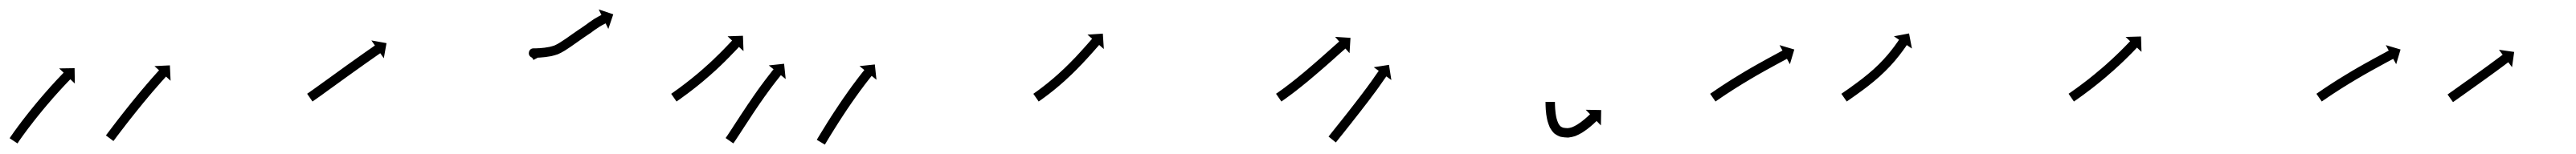

<svg xmlns="http://www.w3.org/2000/svg" viewBox="-38 -294 5477 328"><path d="M-16.4 -1.3C-16.8 -0.7 -17.1 -0.1 -17.5 0.4L-0.8 11.5C-0.5 10.9 -0.1 10.3 0.3 9.8L0.3 9.8L0.3 9.8C1.3 8.2 2.4 6.7 3.4 5.1C3.4 5.1 3.4 5.1 3.4 5.1C3.4 5.1 3.4 5.1 3.4 5.1C5.1 2.7 6.8 0.3 8.5 -2.1C8.5 -2.1 8.5 -2 8.5 -2C8.4 -2 8.4 -2 8.4 -2C10.6 -5.1 12.9 -8.2 15.1 -11.2L15.1 -11.2L15.1 -11.2C17.8 -14.8 20.4 -18.4 23.1 -22L23.1 -22L23.1 -21.9C26.1 -25.9 29.2 -29.9 32.3 -33.8L32.2 -33.8L32.2 -33.8C35.5 -38 38.8 -42.2 42.2 -46.4L42.2 -46.4L42.2 -46.4C45.6 -50.7 49.1 -54.9 52.6 -59.2L52.6 -59.2L52.6 -59.2C56.1 -63.4 59.7 -67.7 63.2 -71.9L63.2 -71.8L63.2 -71.8C66.7 -75.9 70.2 -80 73.7 -84L73.7 -84L73.6 -84C76.9 -87.7 80.3 -91.5 83.6 -95.2L83.6 -95.2L83.6 -95.2C86.6 -98.5 89.6 -101.8 92.6 -105.1L92.6 -105.1L92.6 -105.1C95.2 -107.9 97.7 -110.6 100.3 -113.4L100.3 -113.4L100.3 -113.4C102.3 -115.5 104.3 -117.6 106.3 -119.7L106.3 -119.7L106.3 -119.7C107.6 -121.1 108.9 -122.4 110.2 -123.8L110.2 -123.8L110.2 -123.8C110.7 -124.3 111.2 -124.7 111.6 -125.2L121.1 -116L120.6 -148.8L87.8 -148.3L97.3 -139.2C96.8 -138.7 96.3 -138.2 95.9 -137.7L95.9 -137.7L95.9 -137.7C94.5 -136.3 93.2 -135 91.9 -133.6L91.9 -133.6L91.9 -133.6C89.8 -131.4 87.8 -129.3 85.8 -127.1L85.7 -127.1L85.7 -127.1C83.1 -124.3 80.5 -121.5 77.9 -118.7L77.9 -118.6L77.9 -118.6C74.8 -115.3 71.7 -111.9 68.7 -108.6L68.7 -108.5L68.7 -108.5C65.3 -104.7 62 -101 58.6 -97.1L58.6 -97.1L58.6 -97.1C55 -93 51.5 -88.9 48 -84.8L48 -84.8L48 -84.8C44.4 -80.5 40.8 -76.2 37.2 -71.9L37.2 -71.9L37.2 -71.9C33.6 -67.6 30.1 -63.3 26.6 -58.9L26.6 -58.9L26.6 -58.9C23.2 -54.6 19.8 -50.4 16.5 -46.1L16.5 -46.1L16.5 -46.1C13.4 -42.1 10.3 -38.1 7.2 -34.1L7.2 -34L7.2 -34C4.4 -30.4 1.7 -26.7 -1 -23.1L-1 -23.1L-1 -23C-3.3 -19.9 -5.6 -16.8 -7.8 -13.7C-7.8 -13.7 -7.8 -13.6 -7.8 -13.6C-7.8 -13.6 -7.9 -13.6 -7.9 -13.6C-9.6 -11.2 -11.3 -8.7 -13 -6.2C-13 -6.2 -13 -6.2 -13 -6.2C-13 -6.2 -13.1 -6.2 -13.1 -6.2C-14.2 -4.6 -15.3 -3 -16.4 -1.3L-16.4 -1.3ZM188.4 -7.2C188 -6.7 187.6 -6.1 187.2 -5.6L203.2 6.4C203.6 5.9 204 5.3 204.4 4.8C205.5 3.3 206.6 1.8 207.8 0.3C209.5 -2 211.3 -4.3 213 -6.7L213 -6.7L213 -6.6C215.3 -9.7 217.6 -12.7 219.9 -15.7L219.9 -15.7L219.9 -15.7C222.6 -19.2 225.3 -22.8 228.1 -26.3L228.1 -26.3L228 -26.3C231.1 -30.2 234.2 -34.2 237.2 -38.1L237.2 -38.1L237.2 -38.1C240.5 -42.3 243.8 -46.5 247.2 -50.7L247.2 -50.7L247.1 -50.6C250.6 -55 254 -59.3 257.5 -63.6L257.5 -63.5L257.5 -63.5C260.9 -67.8 264.4 -72.1 267.9 -76.4L267.9 -76.3L267.9 -76.3C271.3 -80.4 274.7 -84.6 278.2 -88.7L278.1 -88.6L278.1 -88.6C281.4 -92.5 284.6 -96.3 287.8 -100.1L287.8 -100.1L287.8 -100C290.7 -103.4 293.6 -106.8 296.6 -110.2L296.6 -110.2L296.6 -110.2C299.1 -113 301.6 -115.9 304.1 -118.7L304.1 -118.7L304 -118.7C306 -120.9 307.9 -123.1 309.9 -125.2L309.9 -125.2L309.9 -125.2C311.1 -126.6 312.4 -128 313.6 -129.4L313.6 -129.4L313.6 -129.4C314.1 -129.9 314.5 -130.4 315 -130.9L324.7 -122L323.2 -154.8L290.4 -153.2L300.2 -144.3C299.7 -143.8 299.3 -143.3 298.8 -142.8L298.8 -142.8L298.8 -142.8C297.5 -141.4 296.3 -140 295 -138.6L295 -138.6L295 -138.6C293 -136.4 291.1 -134.2 289.1 -132L289.1 -132L289.1 -132C286.5 -129.1 284 -126.2 281.5 -123.4L281.5 -123.3L281.5 -123.3C278.5 -119.9 275.6 -116.5 272.6 -113.1L272.6 -113.1L272.6 -113C269.3 -109.2 266.1 -105.4 262.8 -101.5L262.8 -101.5L262.8 -101.5C259.4 -97.4 255.9 -93.2 252.5 -89.1L252.5 -89.1L252.5 -89C248.9 -84.7 245.4 -80.4 241.9 -76.1L241.9 -76.1L241.9 -76.1C238.4 -71.8 235 -67.5 231.5 -63.1L231.5 -63.1L231.5 -63.1C228.1 -58.9 224.8 -54.7 221.5 -50.4L221.5 -50.4L221.5 -50.4C218.4 -46.5 215.3 -42.5 212.2 -38.5L212.2 -38.5L212.2 -38.5C209.5 -35 206.7 -31.4 204 -27.8L204 -27.8L204 -27.8C201.7 -24.8 199.4 -21.8 197.1 -18.7L197.1 -18.7L197.1 -18.7C195.3 -16.4 193.6 -14.1 191.8 -11.7C190.7 -10.2 189.5 -8.7 188.4 -7.2Z M616.6 -95.4C616.1 -95 615.6 -94.6 615 -94.3L626.4 -77.8C627 -78.2 627.5 -78.6 628 -78.9L628.1 -79L628.1 -79C629.6 -80 631.1 -81.1 632.6 -82.2L632.6 -82.2L632.7 -82.2C635 -83.9 637.4 -85.5 639.7 -87.2L639.8 -87.2L639.8 -87.2C642.8 -89.4 645.9 -91.6 649 -93.8C652.6 -96.5 656.2 -99.1 659.8 -101.7C663.8 -104.6 667.9 -107.5 671.9 -110.4C676.2 -113.6 680.6 -116.7 684.9 -119.8C689.3 -123 693.8 -126.3 698.3 -129.5C702.7 -132.7 707.2 -135.9 711.7 -139.1C716 -142.2 720.3 -145.3 724.7 -148.4C728.7 -151.3 732.8 -154.2 736.9 -157.1C740.5 -159.7 744.2 -162.2 747.8 -164.8C750.9 -167 754 -169.2 757.1 -171.3C759.5 -173 761.8 -174.7 764.2 -176.3C765.8 -177.4 767.3 -178.5 768.8 -179.5C769.4 -179.9 769.9 -180.3 770.5 -180.7L778 -169.9L783.8 -202.1L751.6 -207.9L759.1 -197.1C758.5 -196.7 758 -196.4 757.4 -196C755.9 -194.9 754.3 -193.8 752.8 -192.7C750.4 -191.1 748 -189.4 745.6 -187.7C742.5 -185.5 739.4 -183.4 736.3 -181.2C732.6 -178.6 729 -176 725.3 -173.4C721.2 -170.5 717.1 -167.6 713.1 -164.7C708.7 -161.6 704.4 -158.5 700 -155.4C695.5 -152.1 691.1 -148.9 686.6 -145.7C682.1 -142.5 677.6 -139.3 673.2 -136C668.8 -132.9 664.5 -129.8 660.2 -126.6C656.2 -123.7 652.1 -120.8 648.1 -117.9C644.5 -115.3 640.9 -112.7 637.3 -110.1C634.2 -107.9 631.2 -105.7 628.1 -103.5L628.1 -103.5L628.1 -103.5C625.8 -101.8 623.4 -100.2 621.1 -98.5L621.1 -98.5L621.1 -98.5C619.6 -97.5 618.1 -96.4 616.6 -95.4L616.6 -95.4Z M1091.7 -172C1094.2 -170.8 1094.9 -168.7 1096.2 -166.3L1113.8 -175.7C1110.5 -182 1107.2 -186.7 1100.5 -190C1095.9 -192.2 1092.2 -187.5 1091 -182.2C1089.7 -176.9 1090.9 -171 1096.1 -171C1097.7 -171 1099.3 -171 1101 -171C1101 -171 1101 -171 1101 -171C1101.1 -171 1101.1 -171 1101.1 -171C1103.9 -171.1 1106.8 -171.2 1109.6 -171.4C1109.6 -171.4 1109.7 -171.4 1109.7 -171.4C1109.7 -171.4 1109.8 -171.4 1109.8 -171.4C1113.5 -171.6 1117.2 -172 1120.8 -172.4C1120.8 -172.4 1120.9 -172.4 1120.9 -172.4C1121 -172.4 1121 -172.4 1121 -172.4C1125.3 -172.9 1129.6 -173.6 1133.9 -174.4C1133.9 -174.4 1134 -174.4 1134.1 -174.5C1134.2 -174.5 1134.3 -174.5 1134.3 -174.5C1138.9 -175.6 1143.4 -176.8 1147.9 -178.4C1147.9 -178.4 1148.1 -178.5 1148.3 -178.5C1148.5 -178.6 1148.7 -178.7 1148.7 -178.7C1153.3 -180.7 1157.8 -183.2 1162.1 -185.8C1162.1 -185.8 1162.2 -185.8 1162.2 -185.9C1162.3 -185.9 1162.4 -185.9 1162.4 -185.9C1166.9 -188.8 1171.5 -191.8 1176 -194.9C1176 -194.9 1176 -194.9 1176 -194.9C1176 -194.9 1176 -194.9 1176 -194.9C1180.5 -198 1185 -201.2 1189.5 -204.4C1193.8 -207.5 1198.2 -210.5 1202.6 -213.6C1202.6 -213.6 1202.6 -213.6 1202.6 -213.6C1202.6 -213.6 1202.6 -213.6 1202.6 -213.6C1206.7 -216.4 1210.9 -219.2 1215 -222C1215 -222 1215 -222 1215 -221.9C1215 -221.9 1215 -221.9 1215 -221.9C1218.8 -224.4 1222.3 -227.2 1225.9 -229.9C1225.9 -229.9 1225.8 -229.8 1225.8 -229.8C1225.7 -229.7 1225.7 -229.7 1225.7 -229.7C1228.8 -232 1232 -234.1 1235.3 -236.2C1235.3 -236.2 1235.2 -236.2 1235.2 -236.2C1235.2 -236.2 1235.1 -236.1 1235.1 -236.1C1237.7 -237.7 1240.2 -239.2 1242.8 -240.7C1242.8 -240.7 1242.8 -240.7 1242.8 -240.7C1242.7 -240.6 1242.7 -240.6 1242.7 -240.6C1244.4 -241.5 1246.1 -242.5 1247.8 -243.3C1247.8 -243.3 1247.8 -243.3 1247.8 -243.3C1247.7 -243.3 1247.7 -243.3 1247.7 -243.3C1248.3 -243.6 1249 -243.9 1249.6 -244.2L1255.4 -232.4L1265.9 -263.5L1234.9 -274L1240.7 -262.1C1240.1 -261.8 1239.4 -261.5 1238.8 -261.2C1238.8 -261.2 1238.7 -261.2 1238.7 -261.1C1238.7 -261.1 1238.7 -261.1 1238.7 -261.1C1236.8 -260.2 1235 -259.2 1233.1 -258.2C1233.1 -258.2 1233.1 -258.2 1233.1 -258.1C1233 -258.1 1233 -258.1 1233 -258.1C1230.2 -256.5 1227.4 -254.9 1224.6 -253.2C1224.6 -253.2 1224.6 -253.1 1224.6 -253.1C1224.5 -253.1 1224.5 -253.1 1224.5 -253.1C1220.9 -250.8 1217.5 -248.4 1214.1 -246C1214.1 -246 1214 -246 1214 -245.9C1213.9 -245.9 1213.9 -245.8 1213.9 -245.8C1210.6 -243.4 1207.5 -240.9 1204.1 -238.7C1204.1 -238.7 1204 -238.7 1204 -238.7C1204 -238.6 1204 -238.6 1204 -238.6C1199.7 -235.8 1195.5 -232.9 1191.3 -230C1191.3 -230 1191.2 -230 1191.2 -230C1191.2 -230 1191.2 -230 1191.2 -230C1186.8 -226.9 1182.3 -223.8 1177.9 -220.7C1173.5 -217.6 1169.1 -214.4 1164.6 -211.3C1164.6 -211.3 1164.6 -211.3 1164.6 -211.4C1164.7 -211.4 1164.7 -211.4 1164.7 -211.4C1160.4 -208.5 1156.1 -205.6 1151.7 -202.9C1151.7 -202.9 1151.8 -202.9 1151.8 -202.9C1151.9 -203 1151.9 -203 1151.9 -203C1148.3 -200.8 1144.5 -198.7 1140.6 -197C1140.6 -197 1140.8 -197.1 1141 -197.1C1141.2 -197.2 1141.4 -197.3 1141.4 -197.3C1137.6 -196 1133.7 -194.9 1129.8 -194C1129.8 -194 1129.9 -194 1130 -194C1130.1 -194.1 1130.2 -194.1 1130.2 -194.1C1126.3 -193.4 1122.4 -192.7 1118.5 -192.2C1118.5 -192.2 1118.6 -192.2 1118.6 -192.2C1118.7 -192.2 1118.7 -192.3 1118.7 -192.3C1115.3 -191.9 1111.9 -191.6 1108.4 -191.3C1108.4 -191.3 1108.5 -191.4 1108.5 -191.4C1108.5 -191.4 1108.6 -191.4 1108.6 -191.4C1105.9 -191.2 1103.2 -191.1 1100.5 -191C1100.5 -191 1100.6 -191 1100.6 -191C1100.6 -191 1100.6 -191 1100.6 -191C1099.1 -191 1097.6 -191 1096.1 -191C1091 -191 1087.5 -187.4 1086.6 -183.2C1085.6 -179 1087.1 -174.3 1091.7 -172Z M1390.6 -95.3C1390.1 -95 1389.5 -94.6 1389 -94.2L1400.4 -77.8C1401 -78.2 1401.5 -78.6 1402.1 -79L1402.1 -79L1402.1 -79C1403.6 -80 1405.1 -81.1 1406.6 -82.2L1406.6 -82.2L1406.7 -82.2C1409 -83.9 1411.4 -85.6 1413.7 -87.3L1413.7 -87.3L1413.7 -87.3C1416.8 -89.5 1419.8 -91.7 1422.8 -94C1422.8 -94 1422.8 -94 1422.8 -94C1422.8 -94 1422.9 -94 1422.9 -94C1426.4 -96.7 1429.9 -99.3 1433.5 -102.1C1433.5 -102.1 1433.5 -102.1 1433.5 -102.1C1433.5 -102.1 1433.5 -102.1 1433.5 -102.1C1437.4 -105.1 1441.3 -108.2 1445.2 -111.3C1445.2 -111.3 1445.2 -111.3 1445.2 -111.3C1445.2 -111.3 1445.2 -111.3 1445.2 -111.3C1449.4 -114.7 1453.4 -118 1457.5 -121.4C1457.5 -121.4 1457.5 -121.4 1457.5 -121.5C1457.6 -121.5 1457.6 -121.5 1457.6 -121.5C1461.7 -125 1465.9 -128.6 1470 -132.2C1470 -132.2 1470 -132.2 1470.1 -132.2C1470.1 -132.2 1470.1 -132.2 1470.1 -132.2C1474.2 -135.8 1478.3 -139.5 1482.3 -143.2C1482.3 -143.2 1482.3 -143.2 1482.3 -143.2C1482.3 -143.2 1482.4 -143.2 1482.4 -143.2C1486.2 -146.8 1490.1 -150.4 1494 -154.1C1494 -154.1 1494 -154.1 1494 -154.1C1494 -154.1 1494 -154.1 1494 -154.1C1497.6 -157.6 1501.1 -161 1504.7 -164.5C1504.7 -164.5 1504.7 -164.5 1504.7 -164.5C1504.7 -164.5 1504.7 -164.6 1504.7 -164.6C1507.8 -167.7 1511 -170.9 1514.1 -174L1514.1 -174L1514.1 -174.1C1516.7 -176.7 1519.3 -179.5 1521.9 -182.2L1522 -182.2L1522 -182.2C1524 -184.3 1526 -186.4 1527.9 -188.5L1527.9 -188.5L1528 -188.5C1529.2 -189.9 1530.5 -191.2 1531.8 -192.6C1532.2 -193.1 1532.7 -193.6 1533.1 -194.1L1542.8 -185.1L1541.6 -217.8L1508.9 -216.7L1518.5 -207.7C1518.1 -207.2 1517.6 -206.7 1517.2 -206.2C1515.9 -204.9 1514.6 -203.5 1513.4 -202.2L1513.4 -202.2L1513.4 -202.2C1511.4 -200.1 1509.4 -198.1 1507.5 -196L1507.5 -196L1507.5 -196C1504.9 -193.3 1502.4 -190.7 1499.8 -188L1499.8 -188L1499.8 -188C1496.7 -184.9 1493.7 -181.8 1490.6 -178.7C1490.6 -178.7 1490.6 -178.7 1490.6 -178.7C1490.6 -178.7 1490.6 -178.8 1490.6 -178.8C1487.1 -175.3 1483.6 -171.9 1480.1 -168.6C1480.1 -168.6 1480.1 -168.6 1480.2 -168.6C1480.2 -168.6 1480.2 -168.6 1480.2 -168.6C1476.4 -165 1472.6 -161.5 1468.8 -157.9C1468.8 -157.9 1468.8 -157.9 1468.8 -157.9C1468.8 -158 1468.8 -158 1468.8 -158C1464.9 -154.4 1460.9 -150.8 1456.8 -147.2C1456.8 -147.2 1456.8 -147.2 1456.9 -147.2C1456.9 -147.2 1456.9 -147.3 1456.9 -147.3C1452.8 -143.7 1448.8 -140.2 1444.7 -136.8C1444.7 -136.8 1444.7 -136.8 1444.7 -136.8C1444.7 -136.8 1444.7 -136.8 1444.7 -136.8C1440.7 -133.5 1436.7 -130.2 1432.6 -126.9C1432.6 -126.9 1432.7 -126.9 1432.7 -126.9C1432.7 -126.9 1432.7 -126.9 1432.7 -126.9C1428.9 -123.9 1425.1 -120.9 1421.2 -117.9C1421.2 -117.9 1421.2 -117.9 1421.2 -117.9C1421.3 -117.9 1421.3 -117.9 1421.3 -117.9C1417.8 -115.3 1414.3 -112.6 1410.8 -110C1410.8 -110 1410.9 -110 1410.9 -110C1410.9 -110 1410.9 -110 1410.9 -110C1407.9 -107.8 1404.9 -105.6 1402 -103.4L1402 -103.5L1402 -103.5C1399.7 -101.8 1397.4 -100.1 1395.1 -98.5L1395.1 -98.5L1395.1 -98.5C1393.6 -97.4 1392.1 -96.4 1390.6 -95.3L1390.6 -95.3ZM1505.9 -1.6C1505.5 -1 1505.1 -0.5 1504.8 0L1521.2 11.4C1521.6 10.9 1521.9 10.3 1522.3 9.8L1522.3 9.8L1522.3 9.8C1523.4 8.3 1524.4 6.7 1525.5 5.2L1525.5 5.2L1525.5 5.2C1527.1 2.7 1528.7 0.3 1530.3 -2.1L1530.3 -2.1L1530.3 -2.1C1532.4 -5.2 1534.4 -8.4 1536.5 -11.5L1536.5 -11.6L1536.5 -11.6C1538.9 -15.3 1541.4 -19 1543.8 -22.8C1546.5 -27 1549.2 -31.1 1552 -35.3L1552 -35.3L1552 -35.3C1554.9 -39.8 1557.8 -44.2 1560.8 -48.7L1560.7 -48.7L1560.7 -48.7C1563.8 -53.3 1566.8 -57.9 1569.9 -62.4L1569.9 -62.4L1569.9 -62.4C1573 -67 1576.1 -71.5 1579.2 -76.1L1579.2 -76.1L1579.2 -76C1582.3 -80.4 1585.3 -84.8 1588.4 -89.2L1588.4 -89.2L1588.4 -89.1C1591.3 -93.2 1594.3 -97.3 1597.2 -101.3L1597.2 -101.3L1597.2 -101.3C1599.8 -104.9 1602.5 -108.5 1605.2 -112.1L1605.2 -112L1605.2 -112C1607.5 -115.1 1609.8 -118.1 1612.1 -121.1L1612.1 -121L1612.1 -121C1613.9 -123.3 1615.7 -125.6 1617.5 -127.9L1617.5 -127.9L1617.5 -127.9C1618.7 -129.4 1619.8 -130.9 1621 -132.3L1621 -132.3L1621 -132.3C1621.4 -132.8 1621.8 -133.3 1622.3 -133.9L1632.5 -125.6L1629.1 -158.2L1596.5 -154.7L1606.7 -146.5C1606.3 -145.9 1605.9 -145.4 1605.4 -144.9L1605.4 -144.9L1605.4 -144.9C1604.2 -143.4 1603 -141.9 1601.8 -140.4L1601.8 -140.4L1601.8 -140.3C1600 -138 1598.1 -135.7 1596.3 -133.3L1596.3 -133.3L1596.3 -133.3C1593.9 -130.3 1591.6 -127.2 1589.3 -124.1L1589.2 -124.1L1589.2 -124.1C1586.5 -120.5 1583.8 -116.8 1581.1 -113.1L1581.1 -113.1L1581 -113.1C1578.1 -109 1575.1 -104.9 1572.1 -100.8L1572.1 -100.8L1572.1 -100.7C1569 -96.3 1565.9 -91.9 1562.8 -87.5L1562.8 -87.4L1562.8 -87.4C1559.6 -82.8 1556.5 -78.2 1553.4 -73.6L1553.3 -73.6L1553.3 -73.6C1550.2 -69 1547.1 -64.4 1544.1 -59.7L1544.1 -59.7L1544.1 -59.7C1541.1 -55.2 1538.2 -50.7 1535.2 -46.3L1535.2 -46.3L1535.2 -46.2C1532.5 -42.1 1529.8 -37.9 1527 -33.7C1524.6 -29.9 1522.2 -26.2 1519.7 -22.5L1519.8 -22.5L1519.8 -22.5C1517.7 -19.3 1515.7 -16.2 1513.6 -13.1L1513.6 -13.1L1513.6 -13.1C1512.1 -10.7 1510.5 -8.4 1508.9 -6L1508.9 -6L1508.9 -6C1507.9 -4.5 1506.9 -3 1505.8 -1.5L1505.8 -1.6ZM1699.6 2.1C1699.3 2.6 1698.9 3.2 1698.6 3.8L1715.8 14C1716.1 13.5 1716.5 12.9 1716.8 12.3C1717.8 10.7 1718.7 9.1 1719.7 7.5L1719.7 7.5L1719.7 7.5C1721.2 5 1722.7 2.5 1724.2 0L1724.2 0L1724.2 0C1726.2 -3.2 1728.1 -6.4 1730.1 -9.6L1730.1 -9.6L1730.1 -9.6C1732.5 -13.4 1734.8 -17.2 1737.2 -21L1737.2 -21L1737.2 -21C1739.8 -25.2 1742.5 -29.5 1745.2 -33.7L1745.2 -33.7L1745.2 -33.7C1748.1 -38.2 1751 -42.6 1753.9 -47.1L1753.9 -47.1L1753.9 -47.1C1756.9 -51.7 1759.9 -56.3 1763 -60.9L1763 -60.9L1763 -60.9C1766.1 -65.4 1769.2 -70 1772.3 -74.5L1772.3 -74.5L1772.3 -74.5C1775.3 -78.9 1778.4 -83.3 1781.5 -87.6L1781.5 -87.6L1781.5 -87.6C1784.4 -91.7 1787.3 -95.7 1790.3 -99.8L1790.2 -99.8L1790.2 -99.7C1792.9 -103.4 1795.6 -107 1798.3 -110.5L1798.2 -110.5L1798.2 -110.5C1800.5 -113.5 1802.8 -116.5 1805.1 -119.5L1805.1 -119.5L1805.1 -119.5C1806.9 -121.8 1808.7 -124.1 1810.5 -126.4L1810.5 -126.4L1810.5 -126.4C1811.7 -127.9 1812.8 -129.4 1814 -130.8L1814 -130.8L1814 -130.8C1814.4 -131.3 1814.8 -131.9 1815.3 -132.4L1825.5 -124.1L1822 -156.7L1789.4 -153.2L1799.7 -144.9C1799.3 -144.4 1798.8 -143.9 1798.4 -143.3L1798.4 -143.3L1798.4 -143.3C1797.2 -141.8 1796 -140.3 1794.8 -138.8L1794.8 -138.8L1794.8 -138.8C1793 -136.5 1791.1 -134.1 1789.3 -131.8L1789.3 -131.8L1789.3 -131.8C1786.9 -128.7 1784.6 -125.7 1782.3 -122.6L1782.3 -122.6L1782.3 -122.5C1779.5 -118.9 1776.8 -115.3 1774.1 -111.6L1774.1 -111.6L1774.1 -111.6C1771.1 -107.5 1768.2 -103.4 1765.2 -99.2L1765.2 -99.2L1765.2 -99.2C1762.1 -94.8 1758.9 -90.4 1755.9 -85.9L1755.8 -85.9L1755.8 -85.9C1752.7 -81.3 1749.5 -76.7 1746.4 -72L1746.4 -72L1746.4 -72C1743.3 -67.4 1740.2 -62.7 1737.2 -58.1L1737.1 -58.1L1737.1 -58C1734.2 -53.5 1731.3 -49 1728.3 -44.5L1728.3 -44.4L1728.3 -44.4C1725.6 -40.2 1722.9 -35.9 1720.2 -31.7L1720.2 -31.6L1720.2 -31.6C1717.8 -27.8 1715.5 -24 1713.1 -20.1L1713.1 -20.1L1713.1 -20.1C1711.1 -16.9 1709.1 -13.6 1707.1 -10.4L1707.1 -10.4L1707.1 -10.4C1705.6 -7.8 1704.1 -5.3 1702.5 -2.8L1702.5 -2.8L1702.5 -2.8C1701.6 -1.2 1700.6 0.4 1699.6 2.1Z M2160.6 -95.3C2160 -95 2159.5 -94.6 2159 -94.2L2170.4 -77.8C2171 -78.2 2171.5 -78.6 2172 -79L2172.1 -79L2172.1 -79C2173.6 -80 2175.1 -81.1 2176.6 -82.2L2176.6 -82.2L2176.6 -82.2C2179 -83.9 2181.3 -85.6 2183.6 -87.3C2183.6 -87.3 2183.7 -87.3 2183.7 -87.3C2183.7 -87.4 2183.7 -87.4 2183.7 -87.4C2186.7 -89.6 2189.7 -91.9 2192.6 -94.1C2192.6 -94.1 2192.7 -94.2 2192.7 -94.2C2192.7 -94.2 2192.7 -94.2 2192.7 -94.2C2196.2 -96.9 2199.7 -99.7 2203.1 -102.4C2203.1 -102.4 2203.1 -102.5 2203.2 -102.5C2203.2 -102.5 2203.2 -102.5 2203.2 -102.5C2207 -105.6 2210.8 -108.8 2214.6 -112C2214.6 -112 2214.6 -112 2214.6 -112C2214.6 -112 2214.7 -112.1 2214.7 -112.1C2218.7 -115.5 2222.6 -119 2226.6 -122.5C2226.6 -122.5 2226.6 -122.6 2226.6 -122.6C2226.6 -122.6 2226.6 -122.6 2226.6 -122.6C2230.7 -126.3 2234.7 -130 2238.6 -133.8C2238.6 -133.8 2238.7 -133.8 2238.7 -133.8C2238.7 -133.8 2238.7 -133.8 2238.7 -133.8C2242.6 -137.6 2246.5 -141.4 2250.4 -145.3C2250.4 -145.3 2250.4 -145.3 2250.4 -145.3C2250.5 -145.3 2250.5 -145.4 2250.5 -145.4C2254.2 -149.1 2257.9 -152.9 2261.5 -156.8C2261.5 -156.8 2261.6 -156.8 2261.6 -156.8C2261.6 -156.8 2261.6 -156.8 2261.6 -156.8C2265 -160.4 2268.4 -164 2271.7 -167.7L2271.8 -167.7L2271.8 -167.7C2274.8 -171 2277.8 -174.3 2280.7 -177.6L2280.7 -177.6L2280.8 -177.6C2283.3 -180.4 2285.8 -183.2 2288.3 -186.1L2288.3 -186.1L2288.3 -186.1C2290.2 -188.3 2292.1 -190.4 2294 -192.6C2295.3 -194 2296.5 -195.4 2297.7 -196.8C2298.2 -197.3 2298.6 -197.8 2299 -198.3L2308.9 -189.6L2306.8 -222.4L2274.1 -220.2L2284 -211.5C2283.6 -211 2283.1 -210.5 2282.7 -210C2281.5 -208.6 2280.2 -207.2 2279 -205.8C2277.1 -203.6 2275.2 -201.5 2273.3 -199.3L2273.3 -199.3L2273.3 -199.3C2270.8 -196.5 2268.3 -193.7 2265.8 -190.9L2265.8 -191L2265.9 -191C2262.9 -187.7 2260 -184.4 2257 -181.2L2257 -181.2L2257 -181.2C2253.7 -177.7 2250.4 -174.1 2247.1 -170.5C2247.1 -170.5 2247.1 -170.6 2247.1 -170.6C2247.1 -170.6 2247.1 -170.6 2247.1 -170.6C2243.5 -166.8 2239.9 -163.1 2236.2 -159.4C2236.2 -159.4 2236.2 -159.4 2236.3 -159.4C2236.3 -159.5 2236.3 -159.5 2236.3 -159.5C2232.5 -155.7 2228.7 -151.9 2224.8 -148.2C2224.8 -148.2 2224.8 -148.2 2224.9 -148.3C2224.9 -148.3 2224.9 -148.3 2224.9 -148.3C2221 -144.6 2217.1 -141 2213.1 -137.4C2213.1 -137.4 2213.2 -137.4 2213.2 -137.4C2213.2 -137.4 2213.2 -137.4 2213.2 -137.4C2209.4 -134 2205.5 -130.6 2201.6 -127.2C2201.6 -127.2 2201.6 -127.2 2201.6 -127.2C2201.6 -127.2 2201.6 -127.2 2201.6 -127.2C2198 -124.1 2194.3 -121 2190.5 -118C2190.5 -118 2190.5 -118 2190.6 -118C2190.6 -118 2190.6 -118 2190.6 -118C2187.2 -115.3 2183.8 -112.6 2180.4 -110C2180.4 -110 2180.4 -110 2180.4 -110C2180.5 -110 2180.5 -110 2180.5 -110C2177.6 -107.8 2174.7 -105.6 2171.7 -103.4C2171.7 -103.4 2171.7 -103.4 2171.8 -103.4C2171.8 -103.4 2171.8 -103.4 2171.8 -103.4C2169.5 -101.8 2167.2 -100.1 2164.9 -98.4L2165 -98.5L2165 -98.5C2163.5 -97.4 2162 -96.4 2160.5 -95.3L2160.6 -95.3Z M2676.6 -95.4C2676.1 -95 2675.6 -94.6 2675 -94.3L2686.4 -77.8C2687 -78.2 2687.5 -78.6 2688.1 -78.9L2688.1 -79L2688.1 -79C2689.6 -80 2691.1 -81.1 2692.6 -82.2L2692.6 -82.2L2692.7 -82.2C2695 -83.9 2697.4 -85.6 2699.7 -87.3L2699.7 -87.3L2699.7 -87.3C2702.8 -89.5 2705.8 -91.8 2708.8 -94C2708.8 -94 2708.8 -94 2708.8 -94C2708.8 -94 2708.8 -94 2708.8 -94C2712.4 -96.7 2715.9 -99.4 2719.4 -102.1C2719.4 -102.1 2719.4 -102.2 2719.4 -102.2C2719.4 -102.2 2719.4 -102.2 2719.4 -102.2C2723.3 -105.2 2727.2 -108.3 2731.1 -111.4L2731.1 -111.4L2731.1 -111.5C2735.3 -114.8 2739.4 -118.2 2743.5 -121.5L2743.5 -121.6L2743.5 -121.6C2747.7 -125.1 2751.9 -128.6 2756.1 -132.2L2756.1 -132.2L2756.1 -132.2C2760.3 -135.7 2764.5 -139.3 2768.6 -142.9L2768.6 -142.9L2768.6 -142.9C2772.6 -146.4 2776.7 -149.9 2780.7 -153.4L2780.7 -153.4L2780.7 -153.4C2784.4 -156.7 2788.1 -160 2791.9 -163.3C2795.2 -166.3 2798.5 -169.3 2801.9 -172.2C2804.7 -174.7 2807.5 -177.2 2810.3 -179.8C2812.5 -181.7 2814.7 -183.6 2816.9 -185.6C2818.3 -186.8 2819.7 -188 2821.1 -189.3C2821.6 -189.7 2822.1 -190.2 2822.6 -190.6L2831.3 -180.7L2833.3 -213.4L2800.6 -215.5L2809.3 -205.6C2808.8 -205.1 2808.3 -204.7 2807.8 -204.3C2806.4 -203 2805 -201.8 2803.6 -200.5C2801.4 -198.6 2799.2 -196.6 2797 -194.7C2794.2 -192.2 2791.4 -189.7 2788.6 -187.2C2785.2 -184.2 2781.9 -181.2 2778.6 -178.3C2774.9 -175 2771.2 -171.7 2767.4 -168.4L2767.5 -168.4L2767.5 -168.5C2763.5 -165 2759.5 -161.5 2755.5 -158L2755.5 -158L2755.5 -158C2751.4 -154.5 2747.3 -150.9 2743.1 -147.4L2743.2 -147.4L2743.2 -147.4C2739 -143.9 2734.9 -140.4 2730.7 -136.9L2730.7 -136.9L2730.7 -137C2726.7 -133.6 2722.6 -130.3 2718.6 -127L2718.6 -127L2718.6 -127C2714.8 -124 2710.9 -120.9 2707.1 -117.9C2707.1 -117.9 2707.1 -117.9 2707.1 -117.9C2707.1 -117.9 2707.1 -117.9 2707.1 -117.9C2703.7 -115.3 2700.2 -112.6 2696.7 -110C2696.7 -110 2696.7 -110 2696.8 -110C2696.8 -110 2696.8 -110 2696.8 -110C2693.8 -107.8 2690.9 -105.6 2687.9 -103.4L2687.9 -103.4L2687.9 -103.4C2685.7 -101.8 2683.4 -100.1 2681 -98.5L2681.1 -98.5L2681.1 -98.5C2679.6 -97.4 2678.1 -96.4 2676.6 -95.4L2676.6 -95.4ZM2787.9 -4.7C2787.5 -4.2 2787.1 -3.7 2786.6 -3.2L2802.2 9.4C2802.6 8.9 2803.1 8.3 2803.5 7.8C2804.6 6.4 2805.8 4.9 2807 3.4C2808.8 1.2 2810.6 -1.1 2812.4 -3.4C2814.8 -6.3 2817.1 -9.3 2819.5 -12.2C2822.3 -15.7 2825 -19.2 2827.8 -22.7C2830.9 -26.6 2834 -30.5 2837.1 -34.4L2837.1 -34.4L2837.1 -34.5C2840.4 -38.6 2843.7 -42.8 2846.9 -47L2846.9 -47L2846.9 -47C2850.3 -51.4 2853.7 -55.7 2857.1 -60L2857.1 -60.1L2857.1 -60.1C2860.4 -64.4 2863.8 -68.8 2867.1 -73.1L2867.1 -73.1L2867.2 -73.1C2870.4 -77.4 2873.6 -81.6 2876.8 -85.8L2876.8 -85.8L2876.8 -85.9C2879.8 -89.8 2882.8 -93.8 2885.7 -97.8L2885.8 -97.8L2885.8 -97.8C2888.4 -101.4 2891 -105 2893.6 -108.6C2893.6 -108.6 2893.6 -108.6 2893.6 -108.6C2893.6 -108.7 2893.6 -108.7 2893.6 -108.7C2895.8 -111.7 2898 -114.8 2900.1 -117.9L2900.1 -117.9L2900.1 -117.9C2901.8 -120.3 2903.4 -122.7 2905.1 -125.1L2905.1 -125.1L2905.1 -125.1C2906.2 -126.6 2907.3 -128.1 2908.4 -129.7L2908.4 -129.6L2908.4 -129.6C2908.8 -130.2 2909.2 -130.7 2909.6 -131.3L2920.2 -123.5L2915.2 -155.9L2882.8 -150.8L2893.4 -143.1C2893 -142.5 2892.6 -142 2892.2 -141.4L2892.2 -141.4L2892.2 -141.4C2891.1 -139.8 2889.9 -138.3 2888.8 -136.7L2888.8 -136.7L2888.8 -136.6C2887.1 -134.2 2885.3 -131.7 2883.6 -129.3L2883.6 -129.3L2883.6 -129.2C2881.5 -126.2 2879.4 -123.2 2877.3 -120.2C2877.3 -120.2 2877.3 -120.3 2877.3 -120.3C2877.4 -120.3 2877.4 -120.3 2877.4 -120.3C2874.8 -116.7 2872.2 -113.2 2869.6 -109.7L2869.7 -109.7L2869.7 -109.7C2866.7 -105.8 2863.8 -101.8 2860.8 -97.9L2860.8 -97.9L2860.9 -97.9C2857.7 -93.7 2854.5 -89.5 2851.3 -85.3L2851.3 -85.3L2851.3 -85.3C2847.9 -80.9 2844.6 -76.6 2841.3 -72.3L2841.3 -72.3L2841.3 -72.3C2837.9 -68 2834.5 -63.7 2831.2 -59.3L2831.2 -59.3L2831.2 -59.3C2827.9 -55.2 2824.6 -51 2821.4 -46.8L2821.4 -46.8L2821.4 -46.8C2818.3 -42.9 2815.2 -39 2812.1 -35.1C2809.4 -31.6 2806.6 -28.2 2803.8 -24.7C2801.5 -21.7 2799.2 -18.8 2796.8 -15.9C2795 -13.6 2793.2 -11.3 2791.4 -9.1C2790.2 -7.6 2789 -6.2 2787.9 -4.7Z M3268 -75.1C3268 -75.8 3268 -76.4 3268 -77L3248 -77C3248 -76.3 3248 -75.7 3248 -75C3248 -75 3248 -75 3248 -75C3248 -75 3248 -75 3248 -75C3248 -73.2 3248.1 -71.3 3248.1 -69.5C3248.1 -69.5 3248.1 -69.4 3248.1 -69.4C3248.1 -69.4 3248.1 -69.4 3248.1 -69.4C3248.2 -66.5 3248.3 -63.7 3248.5 -60.8C3248.5 -60.8 3248.5 -60.8 3248.5 -60.7C3248.5 -60.7 3248.5 -60.7 3248.5 -60.7C3248.8 -57 3249.2 -53.3 3249.6 -49.7C3249.6 -49.7 3249.7 -49.6 3249.7 -49.5C3249.7 -49.5 3249.7 -49.4 3249.7 -49.4C3250.3 -45.2 3251.1 -40.9 3252.1 -36.7C3252.1 -36.7 3252.1 -36.6 3252.2 -36.5C3252.2 -36.4 3252.2 -36.3 3252.2 -36.3C3253.5 -31.8 3255.1 -27.3 3256.9 -23.1C3256.9 -23.1 3257 -22.8 3257.1 -22.6C3257.2 -22.4 3257.3 -22.2 3257.3 -22.2C3259.7 -18 3262.4 -14.1 3265.7 -10.7C3265.7 -10.6 3266 -10.4 3266.3 -10.1C3266.6 -9.9 3266.9 -9.6 3266.9 -9.6C3270.7 -6.7 3275 -4.4 3279.6 -2.8C3279.6 -2.8 3279.9 -2.8 3280.2 -2.7C3280.5 -2.6 3280.9 -2.5 3280.9 -2.5C3285.8 -1.5 3290.8 -1.1 3295.8 -1C3295.8 -1 3296.1 -1 3296.4 -1C3296.7 -1.1 3297 -1.1 3297 -1.1C3301.8 -1.6 3306.6 -2.7 3311.2 -4.2C3311.2 -4.2 3311.4 -4.3 3311.5 -4.3C3311.7 -4.4 3311.9 -4.5 3311.9 -4.5C3316.3 -6.3 3320.5 -8.4 3324.6 -10.8C3324.6 -10.8 3324.7 -10.8 3324.8 -10.9C3324.9 -10.9 3325 -11 3325 -11C3328.6 -13.3 3332.2 -15.7 3335.7 -18.3C3335.7 -18.3 3335.7 -18.3 3335.8 -18.3C3335.8 -18.4 3335.9 -18.4 3335.9 -18.4C3338.8 -20.7 3341.7 -23 3344.5 -25.3C3344.5 -25.3 3344.6 -25.4 3344.6 -25.4C3344.6 -25.4 3344.6 -25.4 3344.6 -25.4C3346.8 -27.3 3348.9 -29.2 3351.1 -31.1C3351.1 -31.1 3351.1 -31.1 3351.1 -31.1C3351.1 -31.2 3351.1 -31.2 3351.1 -31.2C3352.5 -32.4 3353.8 -33.7 3355.2 -35L3355.2 -35L3355.2 -35C3355.7 -35.4 3356.1 -35.9 3356.6 -36.3L3365.7 -26.9L3366.3 -59.6L3333.5 -60.2L3342.7 -50.7C3342.2 -50.3 3341.8 -49.8 3341.3 -49.4L3341.3 -49.4L3341.3 -49.4C3340.1 -48.2 3338.8 -47 3337.5 -45.8C3337.5 -45.8 3337.5 -45.9 3337.6 -45.9C3337.6 -45.9 3337.6 -45.9 3337.6 -45.9C3335.6 -44.1 3333.6 -42.3 3331.6 -40.6C3331.6 -40.6 3331.6 -40.6 3331.6 -40.6C3331.7 -40.6 3331.7 -40.7 3331.7 -40.7C3329.1 -38.5 3326.4 -36.3 3323.7 -34.3C3323.7 -34.3 3323.8 -34.3 3323.8 -34.3C3323.9 -34.4 3323.9 -34.4 3323.9 -34.4C3320.8 -32.2 3317.6 -30 3314.3 -27.9C3314.3 -27.9 3314.4 -28 3314.5 -28C3314.6 -28.1 3314.7 -28.2 3314.7 -28.2C3311.3 -26.2 3307.8 -24.4 3304.1 -22.9C3304.1 -22.9 3304.3 -23 3304.5 -23C3304.7 -23.1 3304.9 -23.2 3304.9 -23.2C3301.6 -22.1 3298.3 -21.3 3294.9 -21C3294.9 -21 3295.2 -21 3295.5 -21C3295.8 -21 3296.1 -21 3296.1 -21C3292.3 -21.1 3288.5 -21.4 3284.8 -22.1C3284.8 -22.1 3285.1 -22 3285.4 -21.9C3285.8 -21.8 3286.1 -21.8 3286.1 -21.8C3283.6 -22.6 3281.2 -23.8 3279.1 -25.5C3279 -25.5 3279.3 -25.2 3279.6 -24.9C3279.9 -24.7 3280.2 -24.4 3280.2 -24.4C3278.1 -26.6 3276.3 -29.2 3274.8 -31.9C3274.8 -31.9 3274.9 -31.7 3275.1 -31.5C3275.2 -31.3 3275.3 -31.1 3275.3 -31.1C3273.7 -34.5 3272.5 -38.1 3271.5 -41.7C3271.5 -41.7 3271.5 -41.6 3271.5 -41.5C3271.6 -41.3 3271.6 -41.2 3271.6 -41.2C3270.7 -44.9 3270 -48.7 3269.5 -52.4C3269.5 -52.4 3269.5 -52.3 3269.5 -52.3C3269.5 -52.2 3269.5 -52.1 3269.5 -52.1C3269.1 -55.5 3268.7 -58.8 3268.5 -62.2C3268.5 -62.2 3268.5 -62.2 3268.5 -62.1C3268.5 -62.1 3268.5 -62 3268.5 -62C3268.3 -64.7 3268.2 -67.4 3268.1 -70.1C3268.1 -70.1 3268.1 -70 3268.1 -70C3268.1 -70 3268.1 -70 3268.1 -70C3268.1 -71.7 3268 -73.4 3268 -75.2C3268 -75.2 3268 -75.2 3268 -75.2C3268 -75.2 3268 -75.1 3268 -75.1Z M3599.6 -95.4C3599.1 -95 3598.5 -94.6 3598 -94.2L3609.4 -77.8C3610 -78.2 3610.5 -78.6 3611.1 -79L3611.1 -79L3611.1 -79C3612.6 -80 3614.1 -81.1 3615.7 -82.2L3615.7 -82.2L3615.7 -82.1C3618.1 -83.8 3620.5 -85.4 3622.9 -87.1L3622.9 -87.1L3622.9 -87.1C3626 -89.2 3629.2 -91.3 3632.3 -93.4L3632.3 -93.4L3632.3 -93.4C3636.1 -95.8 3639.8 -98.3 3643.6 -100.7L3643.5 -100.7L3643.5 -100.7C3647.7 -103.4 3652 -106.1 3656.2 -108.8L3656.2 -108.7L3656.2 -108.7C3660.7 -111.6 3665.2 -114.4 3669.8 -117.2L3669.8 -117.2L3669.8 -117.1C3674.5 -120 3679.2 -122.8 3684 -125.7L3684 -125.6L3683.9 -125.6C3688.7 -128.4 3693.5 -131.2 3698.2 -134L3698.2 -134L3698.2 -134C3702.9 -136.6 3707.5 -139.2 3712.2 -141.9L3712.1 -141.9L3712.1 -141.9C3716.5 -144.3 3720.9 -146.7 3725.2 -149.1L3725.2 -149.1L3725.2 -149.1C3729.1 -151.3 3733.1 -153.4 3737 -155.6L3737 -155.6L3737 -155.6C3740.3 -157.4 3743.6 -159.2 3746.9 -161C3749.5 -162.3 3752 -163.7 3754.6 -165.1C3756.3 -166 3757.9 -166.9 3759.6 -167.8C3760.1 -168.1 3760.7 -168.4 3761.3 -168.7L3767.6 -157.2L3776.9 -188.6L3745.5 -197.9L3751.8 -186.3C3751.2 -186 3750.6 -185.7 3750 -185.4C3748.4 -184.5 3746.7 -183.6 3745.1 -182.7C3742.5 -181.3 3740 -179.9 3737.4 -178.5C3734.1 -176.7 3730.8 -174.9 3727.4 -173.1L3727.4 -173.1L3727.4 -173.1C3723.5 -171 3719.5 -168.8 3715.6 -166.7L3715.6 -166.6L3715.6 -166.6C3711.2 -164.2 3706.8 -161.8 3702.4 -159.3L3702.4 -159.3L3702.3 -159.3C3697.6 -156.7 3693 -154 3688.3 -151.3L3688.3 -151.3L3688.2 -151.3C3683.4 -148.5 3678.6 -145.7 3673.8 -142.9L3673.8 -142.9L3673.8 -142.9C3669 -140 3664.2 -137.1 3659.4 -134.2L3659.4 -134.2L3659.4 -134.2C3654.8 -131.4 3650.2 -128.6 3645.6 -125.7L3645.5 -125.7L3645.5 -125.7C3641.3 -123 3637 -120.3 3632.7 -117.5L3632.7 -117.5L3632.7 -117.5C3628.9 -115 3625.1 -112.6 3621.3 -110.1L3621.3 -110.1L3621.3 -110C3618.1 -107.9 3614.9 -105.8 3611.7 -103.7L3611.7 -103.6L3611.7 -103.6C3609.2 -102 3606.8 -100.3 3604.4 -98.6L3604.4 -98.6L3604.3 -98.6C3602.8 -97.6 3601.2 -96.5 3599.7 -95.4L3599.6 -95.4Z M3878.6 -95.4C3878.1 -95 3877.6 -94.6 3877 -94.2L3888.4 -77.8C3889 -78.2 3889.5 -78.6 3890.1 -79C3891.6 -80 3893.1 -81.1 3894.7 -82.2L3894.7 -82.2L3894.7 -82.2C3897 -83.8 3899.4 -85.5 3901.8 -87.2L3901.8 -87.2L3901.8 -87.2C3904.9 -89.4 3907.9 -91.5 3911 -93.7L3911 -93.7L3911 -93.8C3914.6 -96.4 3918.2 -99 3921.8 -101.6C3921.8 -101.6 3921.8 -101.6 3921.8 -101.6C3921.8 -101.6 3921.9 -101.7 3921.9 -101.7C3925.8 -104.6 3929.8 -107.6 3933.7 -110.6C3933.7 -110.6 3933.7 -110.6 3933.7 -110.7C3933.7 -110.7 3933.8 -110.7 3933.8 -110.7C3937.9 -113.9 3942 -117.3 3946.1 -120.6C3946.1 -120.6 3946.1 -120.6 3946.2 -120.7C3946.2 -120.7 3946.2 -120.7 3946.2 -120.7C3950.4 -124.2 3954.5 -127.8 3958.6 -131.4C3958.6 -131.4 3958.6 -131.4 3958.6 -131.4C3958.6 -131.4 3958.7 -131.5 3958.7 -131.5C3962.7 -135.1 3966.6 -138.9 3970.5 -142.7C3970.5 -142.7 3970.6 -142.7 3970.6 -142.7C3970.6 -142.8 3970.6 -142.8 3970.6 -142.8C3974.3 -146.5 3978 -150.3 3981.6 -154.1C3981.6 -154.1 3981.6 -154.2 3981.6 -154.2C3981.7 -154.2 3981.7 -154.3 3981.7 -154.3C3985 -157.9 3988.3 -161.6 3991.5 -165.3C3991.5 -165.3 3991.5 -165.4 3991.5 -165.4C3991.5 -165.4 3991.5 -165.4 3991.5 -165.4C3994.4 -168.8 3997.2 -172.2 3999.9 -175.7C3999.9 -175.7 3999.9 -175.7 3999.9 -175.7C3999.9 -175.8 4000 -175.8 4000 -175.8C4002.2 -178.7 4004.5 -181.7 4006.7 -184.7C4006.7 -184.7 4006.7 -184.7 4006.8 -184.7C4006.8 -184.8 4006.8 -184.8 4006.8 -184.8C4008.5 -187.1 4010.2 -189.4 4011.8 -191.8C4011.8 -191.8 4011.8 -191.8 4011.8 -191.8C4011.8 -191.8 4011.9 -191.8 4011.9 -191.8C4012.9 -193.4 4014 -194.9 4015 -196.4L4015 -196.4L4015 -196.4C4015.4 -197 4015.8 -197.5 4016.1 -198L4027 -190.6L4020.9 -222.8L3988.7 -216.7L3999.6 -209.3C3999.3 -208.8 3998.9 -208.2 3998.5 -207.7L3998.5 -207.7L3998.5 -207.7C3997.5 -206.3 3996.5 -204.8 3995.5 -203.3C3995.5 -203.3 3995.5 -203.3 3995.5 -203.3C3995.5 -203.3 3995.5 -203.4 3995.5 -203.4C3993.9 -201.1 3992.3 -198.8 3990.6 -196.6C3990.6 -196.6 3990.6 -196.6 3990.6 -196.6C3990.7 -196.6 3990.7 -196.6 3990.7 -196.6C3988.5 -193.7 3986.3 -190.9 3984.1 -188C3984.1 -188 3984.2 -188.1 3984.2 -188.1C3984.2 -188.1 3984.2 -188.1 3984.2 -188.1C3981.6 -184.8 3978.9 -181.5 3976.2 -178.2C3976.2 -178.2 3976.2 -178.3 3976.2 -178.3C3976.2 -178.3 3976.3 -178.3 3976.3 -178.3C3973.2 -174.7 3970.1 -171.2 3966.9 -167.7C3966.9 -167.7 3966.9 -167.7 3966.9 -167.7C3967 -167.8 3967 -167.8 3967 -167.8C3963.5 -164.1 3960 -160.5 3956.5 -156.9C3956.5 -156.9 3956.5 -156.9 3956.5 -156.9C3956.5 -157 3956.6 -157 3956.6 -157C3952.8 -153.3 3949 -149.8 3945.2 -146.2C3945.2 -146.2 3945.2 -146.2 3945.2 -146.3C3945.2 -146.3 3945.3 -146.3 3945.3 -146.3C3941.3 -142.8 3937.4 -139.4 3933.3 -136C3933.3 -136 3933.4 -136 3933.4 -136C3933.4 -136 3933.4 -136.1 3933.4 -136.1C3929.5 -132.8 3925.4 -129.6 3921.4 -126.4C3921.4 -126.4 3921.4 -126.4 3921.4 -126.4C3921.5 -126.5 3921.5 -126.5 3921.5 -126.5C3917.6 -123.5 3913.8 -120.6 3909.9 -117.7C3909.9 -117.7 3909.9 -117.7 3909.9 -117.7C3909.9 -117.7 3909.9 -117.7 3909.9 -117.7C3906.4 -115.1 3902.9 -112.5 3899.3 -110L3899.3 -110L3899.4 -110C3896.3 -107.8 3893.3 -105.7 3890.3 -103.5L3890.3 -103.5L3890.3 -103.5C3887.9 -101.9 3885.6 -100.2 3883.2 -98.6L3883.2 -98.6L3883.2 -98.6C3881.7 -97.5 3880.2 -96.4 3878.6 -95.4Z M4361.7 -95.4C4361.2 -95 4360.6 -94.7 4360.1 -94.3L4371.4 -77.8C4372 -78.2 4372.5 -78.6 4373.1 -78.9L4373.1 -79L4373.1 -79C4374.6 -80 4376.1 -81.1 4377.7 -82.1L4377.7 -82.2L4377.7 -82.2C4380.1 -83.8 4382.4 -85.5 4384.8 -87.2L4384.8 -87.2L4384.8 -87.2C4387.8 -89.4 4390.9 -91.6 4393.9 -93.8L4393.9 -93.9L4394 -93.9C4397.5 -96.5 4401.1 -99.2 4404.6 -101.9C4404.6 -101.9 4404.6 -101.9 4404.6 -101.9C4404.6 -101.9 4404.7 -101.9 4404.7 -101.9C4408.6 -104.9 4412.5 -108 4416.4 -111C4416.4 -111 4416.4 -111 4416.4 -111C4416.4 -111 4416.5 -111.1 4416.5 -111.1C4420.6 -114.4 4424.7 -117.7 4428.8 -121C4428.8 -121 4428.9 -121 4428.9 -121.1C4428.9 -121.1 4428.9 -121.1 4428.9 -121.1C4433.1 -124.6 4437.3 -128.1 4441.5 -131.6C4441.5 -131.6 4441.5 -131.6 4441.5 -131.6C4441.5 -131.7 4441.5 -131.7 4441.5 -131.7C4445.7 -135.2 4449.8 -138.8 4453.9 -142.5C4453.9 -142.5 4453.9 -142.5 4453.9 -142.5C4453.9 -142.5 4454 -142.5 4454 -142.5C4457.9 -146 4461.8 -149.6 4465.7 -153.2C4465.7 -153.2 4465.8 -153.2 4465.8 -153.2C4465.8 -153.2 4465.8 -153.2 4465.8 -153.2C4469.4 -156.6 4473 -160 4476.6 -163.4C4476.6 -163.4 4476.6 -163.4 4476.6 -163.4C4476.6 -163.4 4476.7 -163.5 4476.7 -163.5C4479.9 -166.5 4483 -169.6 4486.2 -172.8L4486.2 -172.8L4486.2 -172.8C4488.9 -175.4 4491.5 -178.1 4494.2 -180.8L4494.2 -180.8L4494.2 -180.8C4496.2 -182.9 4498.2 -185 4500.2 -187L4500.3 -187.1L4500.3 -187.1C4501.6 -188.4 4502.8 -189.8 4504.1 -191.1L4504.1 -191.1L4504.1 -191.1C4504.6 -191.6 4505 -192.1 4505.5 -192.6L4515.1 -183.5L4514.1 -216.3L4481.3 -215.3L4490.9 -206.3C4490.5 -205.8 4490 -205.3 4489.6 -204.8L4489.6 -204.8L4489.6 -204.9C4488.3 -203.5 4487.1 -202.2 4485.8 -200.9L4485.8 -200.9L4485.8 -200.9C4483.9 -198.9 4481.9 -196.8 4479.9 -194.8L4479.9 -194.8L4479.9 -194.8C4477.3 -192.2 4474.7 -189.6 4472.1 -187L4472.1 -187L4472.2 -187C4469 -183.9 4465.9 -180.9 4462.8 -177.9C4462.8 -177.9 4462.8 -177.9 4462.8 -177.9C4462.8 -177.9 4462.8 -177.9 4462.8 -177.9C4459.3 -174.5 4455.7 -171.2 4452.2 -167.9C4452.2 -167.9 4452.2 -167.9 4452.2 -167.9C4452.2 -167.9 4452.2 -167.9 4452.2 -167.9C4448.4 -164.4 4444.5 -160.9 4440.6 -157.4C4440.6 -157.4 4440.6 -157.4 4440.6 -157.4C4440.7 -157.4 4440.7 -157.4 4440.7 -157.4C4436.6 -153.9 4432.6 -150.3 4428.5 -146.8C4428.5 -146.8 4428.5 -146.8 4428.5 -146.8C4428.5 -146.9 4428.5 -146.9 4428.5 -146.9C4424.4 -143.4 4420.3 -139.9 4416.1 -136.5C4416.1 -136.5 4416.2 -136.5 4416.2 -136.5C4416.2 -136.5 4416.2 -136.5 4416.2 -136.5C4412.2 -133.2 4408.1 -130 4404 -126.7C4404 -126.7 4404 -126.7 4404 -126.7C4404 -126.7 4404.1 -126.7 4404.1 -126.7C4400.2 -123.7 4396.4 -120.7 4392.5 -117.8C4392.5 -117.8 4392.5 -117.8 4392.5 -117.8C4392.5 -117.8 4392.5 -117.8 4392.5 -117.8C4389 -115.2 4385.6 -112.5 4382 -109.9L4382.1 -109.9L4382.1 -110C4379.1 -107.8 4376.1 -105.6 4373.1 -103.4L4373.1 -103.5L4373.1 -103.5C4370.8 -101.8 4368.5 -100.2 4366.2 -98.5L4366.2 -98.5L4366.2 -98.5C4364.7 -97.5 4363.2 -96.4 4361.7 -95.4L4361.7 -95.4Z M4888.6 -95.4C4888.1 -95 4887.5 -94.6 4887 -94.2L4898.4 -77.8C4899 -78.2 4899.5 -78.6 4900.1 -79L4900.1 -79L4900.1 -79C4901.6 -80 4903.1 -81.1 4904.7 -82.2L4904.7 -82.2L4904.7 -82.1C4907.1 -83.8 4909.5 -85.4 4911.9 -87.1L4911.9 -87.1L4911.9 -87.1C4915 -89.2 4918.2 -91.3 4921.3 -93.4L4921.3 -93.4L4921.3 -93.4C4925.1 -95.8 4928.8 -98.3 4932.6 -100.7L4932.5 -100.7L4932.5 -100.7C4936.7 -103.4 4941 -106.1 4945.2 -108.8L4945.2 -108.7L4945.2 -108.7C4949.7 -111.6 4954.2 -114.4 4958.8 -117.2L4958.8 -117.2L4958.8 -117.1C4963.5 -120 4968.2 -122.8 4973 -125.7L4973 -125.6L4972.9 -125.6C4977.7 -128.4 4982.5 -131.2 4987.2 -134L4987.2 -134L4987.2 -134C4991.9 -136.6 4996.5 -139.2 5001.2 -141.9L5001.1 -141.9L5001.1 -141.9C5005.5 -144.3 5009.9 -146.7 5014.2 -149.1L5014.2 -149.1L5014.2 -149.1C5018.1 -151.3 5022.1 -153.4 5026 -155.6L5026 -155.6L5026 -155.6C5029.3 -157.4 5032.6 -159.2 5035.9 -161C5038.5 -162.3 5041 -163.7 5043.6 -165.1C5045.3 -166 5046.9 -166.9 5048.6 -167.8C5049.1 -168.1 5049.7 -168.4 5050.3 -168.7L5056.6 -157.2L5065.9 -188.6L5034.5 -197.9L5040.8 -186.3C5040.2 -186 5039.6 -185.7 5039 -185.4C5037.4 -184.5 5035.7 -183.6 5034.1 -182.7C5031.5 -181.3 5029 -179.9 5026.4 -178.5C5023.1 -176.7 5019.8 -174.9 5016.4 -173.1L5016.4 -173.1L5016.4 -173.1C5012.5 -171 5008.5 -168.8 5004.6 -166.7L5004.6 -166.6L5004.6 -166.6C5000.2 -164.2 4995.8 -161.8 4991.4 -159.3L4991.4 -159.3L4991.3 -159.3C4986.6 -156.7 4982 -154 4977.3 -151.3L4977.3 -151.3L4977.2 -151.3C4972.4 -148.5 4967.6 -145.7 4962.8 -142.9L4962.8 -142.9L4962.8 -142.9C4958 -140 4953.2 -137.1 4948.4 -134.2L4948.4 -134.2L4948.4 -134.2C4943.8 -131.4 4939.2 -128.6 4934.6 -125.7L4934.5 -125.7L4934.5 -125.7C4930.3 -123 4926 -120.3 4921.7 -117.5L4921.7 -117.5L4921.7 -117.5C4917.9 -115 4914.1 -112.6 4910.3 -110.1L4910.3 -110.1L4910.3 -110C4907.1 -107.9 4903.9 -105.8 4900.7 -103.7L4900.7 -103.6L4900.7 -103.6C4898.2 -102 4895.8 -100.3 4893.4 -98.6L4893.4 -98.6L4893.3 -98.6C4891.8 -97.6 4890.2 -96.5 4888.7 -95.4L4888.6 -95.4Z M5167.2 -93.7C5166.7 -93.4 5166.3 -93.1 5165.8 -92.8L5177.4 -76.5C5177.9 -76.8 5178.3 -77.1 5178.7 -77.4C5180 -78.3 5181.3 -79.2 5182.5 -80.1C5184.4 -81.5 5186.4 -82.9 5188.3 -84.2C5190.9 -86 5193.4 -87.8 5195.9 -89.6C5198.9 -91.7 5201.9 -93.8 5204.9 -96C5208.2 -98.3 5211.5 -100.7 5214.8 -103.1C5218.4 -105.6 5222 -108.1 5225.5 -110.7C5229.2 -113.3 5232.8 -115.9 5236.5 -118.6C5240.2 -121.2 5243.8 -123.8 5247.5 -126.5L5247.5 -126.5L5247.5 -126.5C5251 -129 5254.6 -131.6 5258.1 -134.2L5258.1 -134.2L5258.1 -134.2C5261.4 -136.6 5264.7 -139 5268 -141.4L5268 -141.4L5268 -141.4C5270.9 -143.6 5273.9 -145.7 5276.8 -147.9L5276.8 -147.9L5276.8 -147.9C5279.3 -149.8 5281.8 -151.6 5284.3 -153.4C5286.2 -154.9 5288.1 -156.3 5290 -157.7C5291.2 -158.6 5292.5 -159.6 5293.7 -160.5C5294.1 -160.8 5294.6 -161.1 5295 -161.4L5302.9 -150.9L5307.5 -183.4L5275.1 -188L5283 -177.4C5282.6 -177.1 5282.1 -176.8 5281.7 -176.5C5280.5 -175.6 5279.3 -174.6 5278 -173.7C5276.1 -172.3 5274.2 -170.9 5272.3 -169.5C5269.9 -167.7 5267.4 -165.8 5264.9 -164L5264.9 -164L5264.9 -164C5262 -161.8 5259.1 -159.7 5256.1 -157.5L5256.1 -157.5L5256.2 -157.5C5252.9 -155.1 5249.6 -152.7 5246.3 -150.3L5246.3 -150.3L5246.3 -150.3C5242.8 -147.8 5239.3 -145.2 5235.8 -142.7L5235.8 -142.7L5235.8 -142.7C5232.1 -140.1 5228.5 -137.4 5224.8 -134.8C5221.2 -132.2 5217.5 -129.6 5213.9 -126.9C5210.3 -124.4 5206.8 -121.9 5203.2 -119.4C5199.9 -117 5196.6 -114.6 5193.3 -112.3C5190.3 -110.1 5187.3 -108 5184.3 -105.9C5181.8 -104.1 5179.3 -102.3 5176.8 -100.5C5174.8 -99.2 5172.9 -97.8 5170.9 -96.4C5169.7 -95.5 5168.4 -94.6 5167.2 -93.7Z"/></svg>

Font: FRB American Cursive Just Arrows Medium
Style: Italic
Weight: 500
Italic angle: -25°
Version: Version 2.0;Modular Font Editor K font №1